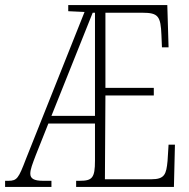

<svg xmlns="http://www.w3.org/2000/svg" viewBox="-22 -734 744 754"><path d="M-2 0H180V-24H147C111 -24 97 -33 97 -52C97 -69 105 -89 119 -126L168 -249H351V-103C351 -35 340 -24 291 -24H277V0H661L665 -166H640L636 -102C631 -50 625 -30 572 -30H390L392 -359H582V-389H392V-684H537C600 -684 609 -670 612 -596L614 -548H640L635 -714H246V-690L310 -687L80 -110C51 -34 45 -24 11 -24H-2ZM180 -279 342 -684H351V-279Z"/></svg>

Font: Noto Serif Tamil ExtraCondensed ExtraLight
Style: Regular
Weight: 200
Width: 2
Designer: Indian Type Foundry, Tom Grace, and the Monotype Design Team
Foundry: Monotype Imaging Inc.
Version: Version 2.004